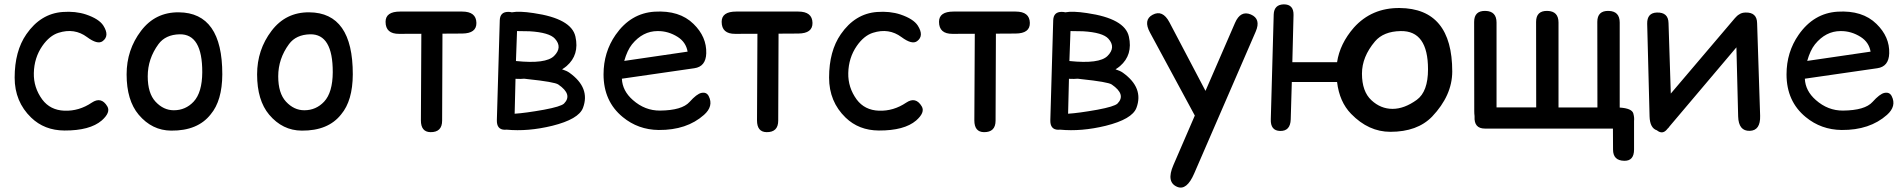

<svg xmlns="http://www.w3.org/2000/svg" viewBox="-20 -568 8620 870"><path d="M396 -103Q439 -131.8 466.3 -85.9Q482.4 -58.6 440.9 -22Q387.2 23.9 272 23.4Q181.2 22.9 121.1 -35.2Q46.4 -107.4 46.4 -216.3Q46.4 -336.4 99.6 -413.1Q164.1 -506.3 263.7 -513.7Q321.8 -518.1 369.6 -502.4Q428.7 -482.4 448.2 -452.1Q478 -405.3 444.8 -381.3Q421.9 -364.7 374.5 -399.9Q317.4 -442.4 245.1 -419.4Q204.6 -406.7 171.9 -359.9Q134.8 -306.2 133.3 -236.8Q131.8 -171.4 171.4 -117.2Q207.5 -68.8 272 -66.4Q338.4 -64 396 -103Z M793.9 -412.6Q730 -411.1 698.2 -368.2Q649.4 -301.8 649.4 -222.2Q649.4 -145.5 684.6 -107.4Q720.7 -68.4 767.6 -68.4Q820.8 -68.4 857.4 -107.4Q896 -148.9 896.5 -240.7Q897 -414.6 793.9 -412.6ZM790 -512.2Q987.8 -510.7 987.3 -231Q986.8 -111.8 934.6 -49.8Q876 24.9 755.9 23.9Q668.9 23.4 608.4 -48.3Q553.7 -113.3 553.7 -231Q553.7 -342.3 619.1 -428.2Q683.6 -513.2 790 -512.2Z M1385.3 -412.6Q1321.3 -411.1 1289.6 -368.2Q1240.7 -301.8 1240.7 -222.2Q1240.7 -145.5 1275.9 -107.4Q1312 -68.4 1358.9 -68.4Q1412.1 -68.4 1448.7 -107.4Q1487.3 -148.9 1487.8 -240.7Q1488.3 -414.6 1385.3 -412.6ZM1381.3 -512.2Q1579.1 -510.7 1578.6 -231Q1578.1 -111.8 1525.9 -49.8Q1467.3 24.9 1347.2 23.9Q1260.3 23.4 1199.7 -48.3Q1145 -113.3 1145 -231Q1145 -342.3 1210.4 -428.2Q1274.9 -513.2 1381.3 -512.2Z M1793 -515.6H2074.2Q2137.7 -515.6 2138.7 -464.4Q2139.6 -416.5 2074.2 -416Q2029.3 -416 1984.9 -415.5Q1984.4 -218.3 1983.4 -21.5Q1983.4 31.7 1930.2 30.8Q1887.2 29.8 1887.2 -22.5Q1888.2 -218.8 1889.2 -415L1788.6 -414.6Q1727.1 -414.1 1727.1 -469.2Q1727.1 -515.6 1793 -515.6Z M2322.8 -427.2 2317.9 -291.5Q2453.6 -277.3 2490.7 -314.5Q2529.8 -353.5 2494.6 -392.6Q2469.2 -420.9 2379.4 -426.3ZM2282.7 -514.2Q2292 -514.2 2299.3 -512.2Q2333 -518.6 2397.5 -508.8Q2569.3 -483.9 2587.4 -402.3Q2606 -319.3 2547.4 -268.6Q2538.1 -260.7 2526.9 -253.9Q2548.3 -247.1 2560.5 -238.3Q2655.8 -169.9 2621.6 -79.1Q2602.1 -27.8 2482.4 2Q2372.6 28.8 2275.4 19.5Q2271.5 20 2266.6 20Q2230 19 2231.4 -24.4L2244.6 -476.6Q2246.1 -514.2 2282.7 -514.2ZM2355.5 -211.4Q2347.2 -210.9 2338.4 -210.4Q2326.2 -210 2315.9 -210.9L2312 -52.7Q2360.4 -55.7 2444.8 -70.8Q2521 -85 2535.6 -98.6Q2576.2 -139.6 2509.8 -185.1Q2492.7 -196.8 2371.1 -209.5Q2362.8 -210.4 2355.5 -211.4Z M2797.9 -211.4Q2800.3 -156.2 2847.7 -114.7Q2902.3 -66.4 2970.7 -66.9Q3070.3 -67.9 3104.5 -106Q3137.2 -142.6 3158.2 -147Q3181.6 -151.9 3191.4 -132.3Q3214.4 -86.9 3169.9 -47.4Q3091.8 22 2964.8 21Q2871.6 20 2801.8 -37.6Q2714.8 -108.9 2714.8 -231Q2714.8 -331.5 2769.5 -410.2Q2837.9 -508.3 2946.3 -515.1Q3059.1 -522 3122.6 -459.5Q3182.6 -400.9 3180.2 -326.2Q3178.2 -266.1 3126 -258.8ZM2808.6 -292 3095.7 -334Q3088.4 -376.5 3051.3 -400.4Q3008.3 -427.7 2960 -427.2Q2892.6 -427.2 2843.8 -367.2Q2822.3 -340.3 2808.6 -292Z M3315.9 -515.6H3597.2Q3660.6 -515.6 3661.6 -464.4Q3662.6 -416.5 3597.2 -416Q3552.2 -416 3507.8 -415.5Q3507.3 -218.3 3506.3 -21.5Q3506.3 31.7 3453.1 30.8Q3410.2 29.8 3410.2 -22.5Q3411.1 -218.8 3412.1 -415L3311.5 -414.6Q3250 -414.1 3250 -469.2Q3250 -515.6 3315.9 -515.6Z M4086.4 -103Q4129.4 -131.8 4156.7 -85.9Q4172.9 -58.6 4131.3 -22Q4077.6 23.9 3962.4 23.4Q3871.6 22.9 3811.5 -35.2Q3736.8 -107.4 3736.8 -216.3Q3736.8 -336.4 3790 -413.1Q3854.5 -506.3 3954.1 -513.7Q4012.2 -518.1 4060.1 -502.4Q4119.1 -482.4 4138.7 -452.1Q4168.5 -405.3 4135.3 -381.3Q4112.3 -364.7 4064.9 -399.9Q4007.8 -442.4 3935.5 -419.4Q3895 -406.7 3862.3 -359.9Q3825.2 -306.2 3823.7 -236.8Q3822.3 -171.4 3861.8 -117.2Q3897.9 -68.8 3962.4 -66.4Q4028.8 -64 4086.4 -103Z M4300.8 -515.6H4582Q4645.5 -515.6 4646.5 -464.4Q4647.5 -416.5 4582 -416Q4537.1 -416 4492.7 -415.5Q4492.2 -218.3 4491.2 -21.5Q4491.2 31.7 4438 30.8Q4395 29.8 4395 -22.5Q4396 -218.8 4397 -415L4296.4 -414.6Q4234.9 -414.1 4234.9 -469.2Q4234.9 -515.6 4300.8 -515.6Z M4830.6 -427.2 4825.7 -291.5Q4961.4 -277.3 4998.5 -314.5Q5037.6 -353.5 5002.4 -392.6Q4977.1 -420.9 4887.2 -426.3ZM4790.5 -514.2Q4799.8 -514.2 4807.1 -512.2Q4840.8 -518.6 4905.3 -508.8Q5077.1 -483.9 5095.2 -402.3Q5113.8 -319.3 5055.2 -268.6Q5045.9 -260.7 5034.7 -253.9Q5056.2 -247.1 5068.4 -238.3Q5163.6 -169.9 5129.4 -79.1Q5109.9 -27.8 4990.2 2Q4880.4 28.8 4783.2 19.5Q4779.3 20 4774.4 20Q4737.8 19 4739.3 -24.4L4752.4 -476.6Q4753.9 -514.2 4790.5 -514.2ZM4863.3 -211.4Q4855 -210.9 4846.2 -210.4Q4834 -210 4823.7 -210.9L4819.8 -52.7Q4868.2 -55.7 4952.6 -70.8Q5028.8 -85 5043.5 -98.6Q5084 -139.6 5017.6 -185.1Q5000.5 -196.8 4878.9 -209.5Q4870.6 -210.4 4863.3 -211.4Z M5647.9 -502.4Q5694.8 -482.4 5669.9 -424.8L5391.1 218.3Q5357.4 296.4 5314.5 278.8Q5263.2 257.8 5296.9 180.2L5394 -44.4L5190.9 -420.4Q5159.7 -478 5202.6 -501Q5248 -525.4 5278.8 -467.3L5442.4 -156.2L5576.2 -464.4Q5601.1 -522 5647.9 -502.4Z M6321.8 -531.7Q6560.5 -529.8 6560.5 -243.7Q6560.1 -135.3 6469.2 -39.6Q6402.3 29.3 6280.3 29.3Q6181.2 29.3 6102.1 -52.2Q6049.3 -106.4 6038.6 -196.3H5833.5L5828.6 -26.9Q5826.7 26.4 5780.8 25.4Q5736.3 24.4 5738.3 -27.8L5751.5 -502.9Q5753.4 -547.4 5797.4 -548.3Q5842.3 -548.3 5841.3 -500L5835.9 -286.1H6038.6Q6051.3 -370.1 6114.7 -442.9Q6195.3 -532.7 6321.8 -531.7ZM6326.7 -427.2Q6249 -425.8 6210.4 -380.4Q6151.4 -310.5 6151.4 -234.4Q6151.4 -153.3 6194.3 -113.8Q6236.3 -74.7 6290 -74.7Q6343.3 -74.7 6399.9 -115.7Q6450.7 -152.8 6450.7 -253.9Q6450.7 -429.7 6326.7 -427.2Z M6711.4 -518.6Q6761.2 -517.1 6761.2 -465.8V-81.5H6940.9Q6940.9 -275.4 6940.4 -468.8Q6940.4 -520 6992.2 -518.6Q7042 -517.1 7042 -465.8V-81.1H7218.3L7217.8 -468.8Q7217.8 -520 7269.5 -518.6Q7319.3 -517.1 7319.3 -465.8V-80.6Q7374 -77.1 7380.9 -54.2Q7386.2 -34.7 7384.3 -20.5V109.4Q7384.3 161.6 7339.8 160.6Q7289.1 159.7 7289.1 109.9Q7289.1 62 7288.6 14.6H6708.5Q6658.7 14.6 6661.6 -39.6Q6661.6 -40.5 6661.6 -42Q6660.2 -52.2 6660.2 -64.5L6659.7 -468.8Q6659.7 -520 6711.4 -518.6Z M7487.8 -511.2Q7539.6 -512.7 7540.5 -463.4L7550.8 -144L7841.3 -485.8Q7851.1 -497.6 7861.8 -503.4Q7872.1 -510.7 7889.2 -511.2Q7940.9 -512.7 7941.9 -463.4L7955.6 -43.5Q7957.5 23.4 7908.7 24.9Q7857.9 26.4 7856 -40.5L7848.1 -353.5L7544.9 4.9Q7541 11.2 7536.1 15.1Q7534.7 16.6 7533.7 18.1Q7513.2 43 7487.8 22.5Q7456.1 12.2 7454.6 -40.5L7443.8 -460.4Q7442.9 -509.8 7487.8 -511.2Z M8158.2 -211.4Q8160.6 -156.2 8208 -114.7Q8262.7 -66.4 8331.1 -66.9Q8430.7 -67.9 8464.8 -106Q8497.6 -142.6 8518.6 -147Q8542 -151.9 8551.8 -132.3Q8574.7 -86.9 8530.3 -47.4Q8452.1 22 8325.2 21Q8231.9 20 8162.1 -37.6Q8075.2 -108.9 8075.2 -231Q8075.2 -331.5 8129.9 -410.2Q8198.2 -508.3 8306.6 -515.1Q8419.4 -522 8482.9 -459.5Q8543 -400.9 8540.5 -326.2Q8538.6 -266.1 8486.3 -258.8ZM8168.9 -292 8456.1 -334Q8448.7 -376.5 8411.6 -400.4Q8368.7 -427.7 8320.3 -427.2Q8252.9 -427.2 8204.1 -367.2Q8182.6 -340.3 8168.9 -292Z"/></svg>

Font: Comic Relief
Style: Regular
Weight: 400
Designer: Jeff Davis
Foundry: Loudifier
Version: Version 1.0